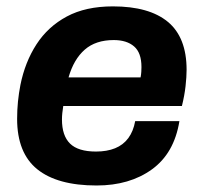

<svg xmlns="http://www.w3.org/2000/svg" viewBox="-20 -558 624 590"><path d="M276.7 12Q156.3 12 94.4 -38Q32.6 -88 32.6 -192.9Q32.6 -219.6 35.2 -246Q37.9 -272.3 42.7 -296.8Q56.9 -367.5 92.1 -421.8Q127.3 -476.2 185.3 -507.3Q243.2 -538.4 327 -538.4Q438.4 -538.4 495.9 -490.8Q553.4 -443.1 553.4 -343.4Q553.4 -321.9 550.2 -293.3Q547 -264.6 539 -232.3H174.4Q172.6 -221.4 171.5 -210.9Q170.4 -200.4 170.4 -190.9Q170.4 -141.1 195.3 -116.7Q220.2 -92.3 275 -92.3Q308.7 -92.3 333.6 -102.4Q358.6 -112.5 374.2 -133.5Q389.8 -154.6 395.4 -185.7H531.3Q515.3 -87 446.8 -37.5Q378.3 12 276.7 12ZM190.6 -320.1H412Q413.7 -329 414.2 -337.3Q414.7 -345.7 414.7 -352Q414.7 -395.8 392.1 -415.3Q369.5 -434.9 329.6 -434.9Q274.1 -434.9 240.4 -405.4Q206.7 -376 190.6 -320.1Z"/></svg>

Font: Archivo Variable SemiBold
Style: Italic
Weight: 600
Italic angle: -10°
Designer: Hector Gatti
Foundry: Omnibus-Type
Version: Version 2.001